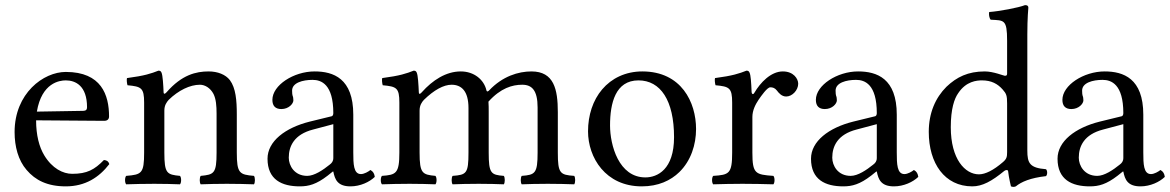

<svg xmlns="http://www.w3.org/2000/svg" viewBox="-20 -718 4572 750"><path d="M124 -282C143 -395 213 -404 237 -404C275 -404 320 -383 320 -299C320 -290 316 -285.2 305 -285ZM386 -93C349 -55 320 -39 262 -39C226 -39 184 -60 153 -111C133 -144 121 -190 121 -248L387 -246C399 -246 406 -252 406 -263C406 -347 376 -437 237 -437C150 -437 37 -354 37 -202C37 -146 51 -92 84 -54C118 -14 165 10 237 10C313 10 367 -25 407 -77C404 -87 398 -92 386 -93Z M631 -358C624.9 -351 619.3 -348.6 619 -358C618 -385 615.7 -423.7 611 -434C608.9 -438.6 607 -442 599 -442C571 -431 545 -422 476 -413C474 -407 476 -391 478 -385C532 -380 543 -375 543 -317V-122C543 -40 533 -36 473 -31C467 -25 467 -4 473 2C503 1 543 0 583 0C623 0 653 1 683 2C689 -4 689 -25 683 -31C632 -36 622 -40 622 -122V-286C622 -307 631 -319 639 -328C677 -365 722 -387 761 -387C781 -387 802 -374 814 -351C824 -331 826 -304 826 -274V-122C826 -40 816 -36 764 -31C759 -25 759 -4 764 2C794 1 826 0 866 0C906 0 942 1 972 2C977 -4 977 -25 972 -31C916 -36 905 -40 905 -122V-271C905 -326 901 -374 878 -405C861 -427 830 -439 795 -439C746 -439 690.3 -426 631 -358Z M1282 -233V-101C1282 -88 1276 -81 1268 -75C1242 -54 1208 -31 1180 -31C1130 -31 1108 -71 1108 -102C1108 -147 1129 -193 1203 -212ZM1282 -48C1288 -17 1298.6 10 1349 10C1387.3 10 1423.3 -7 1444 -27C1442.3 -39.3 1438.3 -47.7 1427 -54C1419.5 -47.8 1402.7 -38 1390 -38C1361 -38 1360 -77 1360 -123V-270C1360 -412 1282 -439 1209 -439C1127 -439 1044 -385 1044 -328C1044 -304 1056 -292 1079 -292C1108 -292 1126 -313 1126 -326C1126 -333 1125 -340 1123 -344C1122 -347 1121 -353 1121 -364C1121 -395 1163 -406 1201 -406C1235 -406 1282 -389 1282 -276C1282 -269 1279 -265 1276 -264L1190 -243C1094 -219 1025 -166 1025 -98C1025 -16 1081 10 1151 10C1185.8 10 1216 2 1260 -32L1280 -48Z M1616 -358C1614.7 -387.7 1612.7 -423.7 1608 -434C1605.9 -438.6 1604 -442 1596 -442C1568 -431 1542 -422 1473 -413C1471 -407 1473 -391 1475 -385C1529 -380 1540 -375 1540 -317V-122C1540 -40 1527 -35 1472 -31C1466 -25 1466 -4 1472 2C1502 1 1540 0 1580 0C1620 0 1650.8 1 1680.8 2C1686.8 -4 1686.8 -25 1680.8 -31C1630 -36 1619 -40 1619 -122V-286C1619 -307 1628 -319.3 1636 -328C1675.6 -366.7 1713.1 -387 1744 -387C1782 -387 1810 -363 1810 -296V-122C1810 -40 1802 -35 1748 -31C1743 -25 1743 -4 1748 2C1773 1 1810 0 1850 0C1890 0 1923 1 1948 2C1953 -4 1953 -25 1948 -31C1898 -35 1889 -40 1889 -122V-281C1889 -295 1889 -309 1888 -321C1936 -374 1981 -387 2020 -387C2058 -387 2080 -365 2080 -298V-122C2080 -40 2070 -35 2018 -31C2013 -25 2013 -4 2018 2C2043 1 2080 0 2120 0C2160 0 2195 1 2223 2C2228 -4 2228 -25 2223 -31C2168 -35 2159 -40 2159 -122V-280C2159 -369 2144 -439 2056 -439C2004.8 -439 1943.1 -420.2 1891 -365.2C1888 -362 1882 -357 1880 -365.6C1870.5 -406.6 1832 -439 1780 -439C1722 -439 1669.7 -404.6 1628 -358C1623.4 -352.9 1616.5 -346 1616 -358Z M2277 -205C2277 -103 2345 10 2487 10C2551.4 10 2599.8 -12.7 2633.9 -46C2678.7 -89.8 2699 -152.7 2699 -214C2699 -318 2642 -439 2489 -439C2423.2 -439 2368.9 -412 2332.3 -369C2296 -326.4 2277 -268.2 2277 -205ZM2474 -404C2560 -404 2613 -326 2613 -182C2613 -56 2548 -25 2501 -25C2397 -25 2363 -151 2363 -228C2363 -315 2384 -404 2474 -404Z M2916 -358C2914.3 -398 2912.7 -423.7 2908 -434C2905.9 -438.6 2904 -442 2896 -442C2868 -431 2842 -422 2773 -413C2771 -407 2773 -391 2775 -385C2829 -380 2840 -375 2840 -317V-122C2840 -39 2828 -35 2766 -31C2760 -25 2760 -4 2766 2C2801 1 2840 0 2880 0C2920 0 2966 1 3001 2C3007 -4 3007 -25 3001 -31C2931 -36 2919 -39 2919 -122V-261C2919 -287 2931 -310 2943 -328C2954 -344 2977 -377 2989 -377C2998 -377 3007 -374.6 3014.8 -364.3C3022.4 -354.3 3033.6 -341 3051 -341C3075 -341 3098 -366 3098 -391C3098 -410.1 3080 -439 3038 -439C2991 -439 2950 -395 2927 -356C2921 -345 2916.2 -353 2916 -358Z M3405 -233V-101C3405 -88 3399 -81 3391 -75C3365 -54 3331 -31 3303 -31C3253 -31 3231 -71 3231 -102C3231 -147 3252 -193 3326 -212ZM3405 -48C3411 -17 3421.6 10 3472 10C3510.3 10 3546.3 -7 3567 -27C3565.3 -39.3 3561.3 -47.7 3550 -54C3542.5 -47.8 3525.7 -38 3513 -38C3484 -38 3483 -77 3483 -123V-270C3483 -412 3405 -439 3332 -439C3250 -439 3167 -385 3167 -328C3167 -304 3179 -292 3202 -292C3231 -292 3249 -313 3249 -326C3249 -333 3248 -340 3246 -344C3245 -347 3244 -353 3244 -364C3244 -395 3286 -406 3324 -406C3358 -406 3405 -389 3405 -276C3405 -269 3402 -265 3399 -264L3313 -243C3217 -219 3148 -166 3148 -98C3148 -16 3204 10 3274 10C3308.8 10 3339 2 3383 -32L3403 -48Z M3914 -124C3914 -105 3912.1 -97.2 3898 -85C3861 -53 3829 -37 3804 -37C3750 -37 3694 -96 3694 -221C3694 -293 3708 -333 3723 -354C3754 -401 3796 -404 3816 -404C3852 -404 3877 -391 3897 -368C3911 -352 3914 -345 3914 -314ZM3903 -50.3C3907.8 -54.2 3917.3 -56 3918 -49C3920.5 -24.5 3929 10 3929 10C3937 13 3942 12.5 3948 10C3970 -8 4005 -23 4066 -30C4072 -36 4072 -51 4066 -57C4002 -62 3993 -81 3993 -130V-583C3993 -648 3997 -688 3997 -688C3997 -695 3993 -698 3984 -698C3959 -688 3884 -674 3844 -671C3842 -663 3844 -647 3850 -641C3902 -638 3914 -643 3914 -559V-431C3914 -424 3912 -422 3905 -422C3901 -422 3860 -439 3827 -439C3761 -439 3717 -417 3677 -379C3634 -336 3608 -277 3608 -203C3608 -80 3670 10 3778 10C3817 10 3854 -10 3903 -50.3Z M4368 -233V-101C4368 -88 4362 -81 4354 -75C4328 -54 4294 -31 4266 -31C4216 -31 4194 -71 4194 -102C4194 -147 4215 -193 4289 -212ZM4368 -48C4374 -17 4384.6 10 4435 10C4473.3 10 4509.3 -7 4530 -27C4528.3 -39.3 4524.3 -47.7 4513 -54C4505.5 -47.8 4488.7 -38 4476 -38C4447 -38 4446 -77 4446 -123V-270C4446 -412 4368 -439 4295 -439C4213 -439 4130 -385 4130 -328C4130 -304 4142 -292 4165 -292C4194 -292 4212 -313 4212 -326C4212 -333 4211 -340 4209 -344C4208 -347 4207 -353 4207 -364C4207 -395 4249 -406 4287 -406C4321 -406 4368 -389 4368 -276C4368 -269 4365 -265 4362 -264L4276 -243C4180 -219 4111 -166 4111 -98C4111 -16 4167 10 4237 10C4271.8 10 4302 2 4346 -32L4366 -48Z"/></svg>

Font: Libertinus Math
Style: Regular
Weight: 400
Designer: Philipp H. Poll
Foundry: Khaled Hosny
Version: Version 6.2